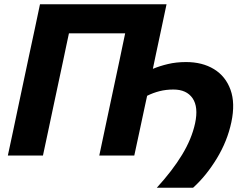

<svg xmlns="http://www.w3.org/2000/svg" viewBox="-20 -733 1152 905"><path d="M719 152Q793 71 838.2 -3.5Q883.5 -78 899.5 -151.5Q916 -228.5 887.8 -269.8Q859.5 -311 797.5 -311Q762 -311 731.8 -303.2Q701.5 -295.5 673.5 -281.5L662 -228.5Q648 -162 636.5 -109.2Q625 -56.5 613 0H448Q460 -57 471.5 -111Q483 -165 497.5 -233.5L543.5 -449.5Q550.5 -484 557.2 -515.2Q564 -546.5 570 -576H305Q298.5 -546.5 292 -515.2Q285.5 -484 278 -448.5L232 -233Q217.5 -164.5 206.2 -111Q195 -57.5 182.5 0H17Q29.5 -57.5 40.8 -111Q52 -164.5 66.5 -233L117.5 -473.5Q132.5 -542.5 144.2 -597.8Q156 -653 168.5 -713H765Q752.5 -654 740.8 -598.5Q729 -543 714 -473L700.5 -408.5Q733 -422 771.8 -431.2Q810.5 -440.5 857 -440.5Q934 -440.5 988.8 -407Q1043.5 -373.5 1066.5 -310Q1089.5 -246.5 1070.5 -157Q1051.5 -67.5 1001.8 14.2Q952 96 890 152Z"/></svg>

Font: Commissioner
Style: Bold Italic
Weight: 700
Italic angle: -12°
Designer: Kostas Bartsokas
Foundry: Kostas Bartsokas
Version: Version 1.000; ttfautohint (v1.8.3)